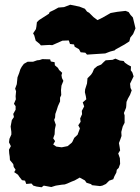

<svg xmlns="http://www.w3.org/2000/svg" viewBox="-20 -767 593 812"><path d="M156 25 135 22 121 18 113 9 91 11 86 -3 73 -5 62 -19 56 -28 40 -39 46 -49 38 -61 36 -73 22 -90 21 -105 19 -118 18 -134 26 -149 18 -165 20 -180 28 -198V-209L25 -232L30 -259L39 -272L36 -285L46 -303V-318L39 -328L47 -347L46 -360L48 -381L44 -392L51 -411L54 -440L61 -458L66 -474L72 -485L81 -497L97 -506H120L137 -512L147 -513L159 -517L192 -516L195 -507L211 -504L212 -491L225 -480L230 -471L243 -459L240 -449L242 -437L248 -425L240 -405L238 -386L239 -365L234 -354V-338L225 -318L220 -302L214 -285L213 -270L209 -260L216 -239L212 -220L211 -199L205 -182L213 -170L205 -156L218 -147L241 -144L266 -149L283 -163L286 -167L294 -184L308 -197L318 -224L311 -237L321 -252L319 -266L327 -284L326 -298L336 -317L330 -334L345 -347L343 -360L339 -377L340 -389L348 -414L350 -436L365 -451L371 -460L378 -476L391 -487L408 -494L419 -505L427 -512L456 -514L468 -519L487 -511L503 -509L508 -502L521 -493L534 -486L533 -470L540 -460L545 -444L530 -413L532 -395L537 -385L530 -366L521 -350L515 -336L514 -319L513 -311L504 -289L507 -279V-261V-248L499 -232L493 -209L494 -192L488 -175L483 -162L486 -145L488 -131L480 -118L487 -98L488 -74L482 -57L474 -49L472 -37L464 -22L459 -9L442 -3L428 11L413 18L403 20L368 16L366 12L346 6L339 -4L317 -16L296 -4L283 1L265 9L254 13L242 14L216 18L197 24L165 18ZM314 -559 296 -569 293 -579 276 -581 271 -596 244 -595 201 -576 189 -577 153 -575 147 -582 131 -595 125 -617 120 -626 132 -644 134 -655 136 -673 145 -682 187 -709 190 -716 209 -725 227 -735 251 -737 277 -747 316 -739 339 -730 348 -718 357 -713 375 -695 392 -682 413 -692 448 -712 476 -717 511 -721 524 -716 532 -704 542 -693 549 -664 553 -647 543 -623 531 -608 527 -592 507 -579 469 -558 465 -554 446 -549 425 -541 394 -539 348 -536 341 -544 321 -546Z"/></svg>

Font: Winky Rough ExtraBold
Style: Italic
Weight: 800
Italic angle: -8.97852°
Designer: Simon Atzbach
Foundry: typofactur
Version: Version 1.206; ttfautohint (v1.8.4.7-5d5b)